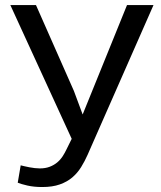

<svg xmlns="http://www.w3.org/2000/svg" viewBox="-20 -731 640 761"><path d="M272.9 -370.6 307.6 -277.3 483.4 -710.9H588.4L327.1 -117.2Q315.9 -91.8 301.5 -68.6Q287.1 -45.4 266.6 -27.8Q246.1 -10.3 217 0Q188 10.3 147.5 10.3Q114.3 10.3 88.6 4.4Q63 -1.5 50.3 -6.8L62 -75.7Q68.4 -74.2 77.4 -72Q86.4 -69.8 96.9 -67.9Q107.4 -65.9 117.9 -64.7Q128.4 -63.5 137.7 -63.5Q160.2 -63.5 177.2 -70.1Q194.3 -76.7 207 -87.4Q219.7 -98.1 228.5 -111.8Q237.3 -125.5 243.7 -139.2L264.2 -180.7L21 -710.9H122.6Z"/></svg>

Font: Roboto Mono
Style: Regular
Weight: 400
Designer: Google
Version: Version 2.000985; 2015; ttfautohint (v1.3)